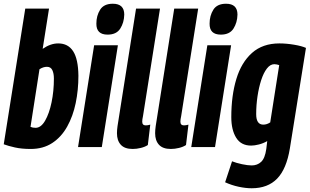

<svg xmlns="http://www.w3.org/2000/svg" viewBox="-28 -786 1655 1026"><path d="M234 -740 200 -525Q242 -554 283 -554Q336 -554 363 -512Q390 -470 391 -381Q391 -305 376.5 -235Q362 -165 331 -109.5Q300 -54 251.5 -22Q203 10 136 10Q88 10 52 2Q16 -6 -8 -15L107 -740ZM223 -429Q203 -429 183 -416L135 -108Q147 -103 162 -103Q191 -103 213 -141Q235 -179 247.5 -239Q260 -299 260 -366Q260 -394 251.5 -411.5Q243 -429 223 -429Z M575 -766Q636 -766 636 -708Q635 -665 614.5 -633Q594 -601 547 -601Q486 -601 487 -660Q487 -702 507 -734Q527 -766 575 -766ZM389 0 475 -544H602L516 0Z M699 -740H827L736 -165Q734 -156 733 -149Q732 -142 732 -136Q732 -116 751 -116Q762 -116 775 -120L762 -11Q747 -1 724.5 4.5Q702 10 681 10Q638 10 617.5 -12.5Q597 -35 597 -74Q597 -91 600 -112Z M903 -740H1031L940 -165Q938 -156 937 -149Q936 -142 936 -136Q936 -116 955 -116Q966 -116 979 -120L966 -11Q951 -1 928.5 4.5Q906 10 885 10Q842 10 821.5 -12.5Q801 -35 801 -74Q801 -91 804 -112Z M1180 -766Q1241 -766 1241 -708Q1240 -665 1219.5 -633Q1199 -601 1152 -601Q1091 -601 1092 -660Q1092 -702 1112 -734Q1132 -766 1180 -766ZM994 0 1080 -544H1207L1121 0Z M1175 188 1212 76Q1235 85 1265.5 91.5Q1296 98 1317 98Q1347 98 1367.5 79Q1388 60 1395 10L1400 -32Q1379 -20 1355.5 -14Q1332 -8 1314 -8Q1260 -8 1234 -50Q1208 -92 1208 -160Q1208 -275 1235 -364Q1262 -453 1319 -503.5Q1376 -554 1465 -554Q1503 -554 1544 -547Q1585 -540 1607 -530L1521 7Q1503 117 1453 168.5Q1403 220 1317 220Q1285 220 1247.5 212Q1210 204 1175 188ZM1464 -438Q1458 -440 1451.5 -441.5Q1445 -443 1438 -443Q1416 -443 1398 -419.5Q1380 -396 1367.5 -357Q1355 -318 1348 -271Q1341 -224 1341 -176Q1341 -120 1379 -120Q1398 -120 1416 -132Z"/></svg>

Font: Georama Condensed
Style: Bold Italic
Weight: 700
Width: 3
Italic angle: -9°
Designer: Jean-Baptiste Levee
Foundry: Production Type
Version: Version 1.000